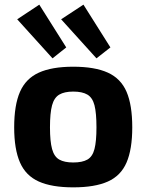

<svg xmlns="http://www.w3.org/2000/svg" viewBox="-20 -794 630 826"><path d="M295 -507Q388 -507 444 -481.5Q500 -456 524.5 -399Q549 -342 549 -246Q549 -152 524.5 -95Q500 -38 444 -13Q388 12 295 12Q203 12 147 -13Q91 -38 66 -95Q41 -152 41 -246Q41 -342 66 -399Q91 -456 147 -481.5Q203 -507 295 -507ZM295 -400Q257 -400 235 -387Q213 -374 204 -341Q195 -308 195 -246Q195 -186 204 -153Q213 -120 235 -107.5Q257 -95 295 -95Q334 -95 356 -107.5Q378 -120 386.5 -153Q395 -186 395 -246Q395 -308 386.5 -341Q378 -374 356 -387Q334 -400 295 -400ZM339 -774 455 -590 395 -543 243 -711ZM149 -774 265 -590 206 -543 54 -711Z"/></svg>

Font: Exo 2
Style: Bold
Weight: 700
Designer: Natanael Gama
Foundry: Natanael Gama
Version: Version 2.010